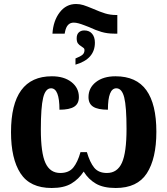

<svg xmlns="http://www.w3.org/2000/svg" viewBox="-20 -929 836 959"><path d="M360 -909Q379 -909 396.5 -903.5Q414 -898 445 -885Q479 -870 505 -862Q531 -854 561 -854H566V-761H550Q516 -761 487 -769.5Q458 -778 424 -794Q419 -796 402 -802.5Q385 -809 372 -812.5Q359 -816 348 -816Q314 -816 305 -771L303 -761H242Q246 -825 278 -867Q310 -909 360 -909ZM357 -637Q382 -647 392 -655.5Q402 -664 402 -679Q402 -685 398.5 -688.5Q395 -692 387 -697Q375 -704 369 -712.5Q363 -721 363 -738Q363 -757 373.5 -767Q384 -777 401 -777Q426 -777 440 -760.5Q454 -744 454 -716Q454 -634 357 -606ZM35 -269Q35 -548 239 -548Q300 -548 337 -519Q374 -490 374 -444Q374 -411 350.5 -396Q327 -381 277 -381Q277 -488 235 -488Q207 -488 195.5 -440.5Q184 -393 184 -283Q184 -165 207 -115Q230 -65 281 -65Q324 -65 346 -92Q368 -119 382 -169H414Q429 -118 450.5 -91.5Q472 -65 514 -65Q566 -65 589 -116Q612 -167 612 -285Q612 -396 600.5 -442Q589 -488 561 -488Q519 -488 519 -381Q469 -381 445.5 -396Q422 -411 422 -444Q422 -490 459 -519Q496 -548 557 -548Q661 -548 711 -478.5Q761 -409 761 -271Q761 -137 713.5 -63.5Q666 10 558 10Q496 10 458.5 -12Q421 -34 398 -72Q373 -34 336 -12Q299 10 238 10Q130 10 82.5 -63Q35 -136 35 -269Z"/></svg>

Font: Noto Serif CondExtraBold
Style: Regular
Weight: 800
Width: 3
Designer: Monotype Design Team
Foundry: Monotype Imaging Inc.
Version: Version 1.001